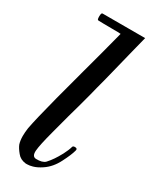

<svg xmlns="http://www.w3.org/2000/svg" viewBox="-177 -714 612 762"><g transform="rotate(30 129.0 -333.0)"><path d="M248 -667Q245.1 -654.3 230.5 -597.7Q216.8 -541 202.1 -483.4Q190.4 -435.5 180.7 -400.4Q171.9 -365.2 171.9 -365.2Q154.3 -297.9 139.6 -247.1Q126 -196.3 116.2 -159.2Q97.7 -89.8 95.7 -63.5Q93.8 -36.1 112.3 -35.2Q141.6 -34.2 154.3 -46.9Q166 -59.6 175.8 -74.2Q184.6 -86.9 196.3 -108.4Q208 -130.9 212.9 -148.4Q214.8 -154.3 225.6 -153.3Q235.4 -152.3 232.4 -142.6Q226.6 -120.1 207 -82Q187.5 -43 155.3 -21.5Q134.8 -7.8 117.2 -2.9Q103.5 1 92.8 1Q88.9 1 85.9 1Q60.5 -2 46.9 -19.5Q32.2 -37.1 26.4 -51.8Q21.5 -67.4 21.5 -87.9Q21.5 -104.5 24.4 -125Q33.2 -171.9 62.5 -284.2Q79.1 -344.7 101.6 -430.7Q125 -515.6 155.3 -632.8Q149.4 -633.8 112.3 -633.8Q75.2 -633.8 51.8 -634.8Q46.9 -634.8 46.9 -650.4Q46.9 -667 52.7 -667Q69.3 -667 108.4 -667Q146.5 -667 183.6 -667Q204.1 -667 220.7 -667Q237.3 -667 248 -667Z"/></g></svg>

Font: Gilchrist
Style: Regular
Weight: 400
Version: 1.0